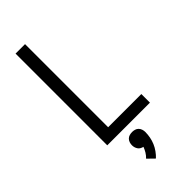

<svg xmlns="http://www.w3.org/2000/svg" viewBox="-306 -787 1088 1088"><g transform="rotate(-45 237.5 -243.5)"><path d="M85 0V-735H161V-69H427V0ZM227 248 187 209Q200 197 209 182Q218 167 224 151Q215 149 207 144.5Q199 140 194 132.5Q189 125 186.5 116.5Q184 108 184 99Q184 88 187.5 77.5Q191 67 198.5 59.5Q206 52 216.5 49Q227 46 238 46Q248 46 258.5 49Q269 52 276.5 59.5Q284 67 287.5 77.5Q291 88 291 99Q291 120 287 140.5Q283 161 275 180Q267 199 254.5 216.5Q242 234 227 248Z"/></g></svg>

Font: Iosevka QP
Style: Regular
Weight: 400
Designer: Belleve Invis
Foundry: Belleve Invis
Version: Version 20.0.0; ttfautohint (v1.8.4)